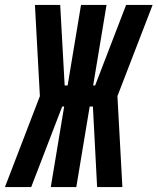

<svg xmlns="http://www.w3.org/2000/svg" viewBox="-63 -755 636 775"><path d="M431 0H329L312 -325H299L245 0H142L196 -325H188L63 0H-43L98 -367L78 -735H180L198 -410H210L264 -735H367L313 -410H321L446 -735H553L411 -367Z"/></svg>

Font: Iosevka SS04 Heavy Oblique
Style: Regular
Weight: 900
Italic angle: -9°
Monospace: yes
Designer: Belleve Invis
Foundry: Belleve Invis
Version: Version 19.0.0; ttfautohint (v1.8.4)